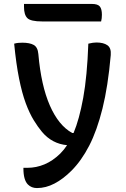

<svg xmlns="http://www.w3.org/2000/svg" viewBox="-20 -756 640 976"><path d="M93 -539Q131 -539 151.5 -527.5Q172 -516 175 -481Q189 -321 233.5 -219.5Q278 -118 347 -80H354Q383 -149 403 -258.5Q423 -368 429 -534Q453 -540 470 -540Q506 -540 526 -526Q546 -512 543 -476Q529 -317 501 -204.5Q473 -92 433.5 -15.5Q394 61 343 112Q301 154 257 177Q213 200 168 200Q140 200 122 182Q99 159 99 100V97H120Q164 97 206 79.5Q248 62 286 25Q305 6 321 -18Q245 -25 194 -85Q173 -110 151.5 -145Q130 -180 111 -231Q92 -282 77 -356.5Q62 -431 52 -534Q63 -537 72.5 -538Q82 -539 93 -539ZM102 -736H447Q477 -736 487.5 -723Q498 -710 498 -681Q498 -672 497 -663Q496 -654 494 -647H194Q136 -647 119 -664Q102 -681 102 -721Z"/></svg>

Font: Recursive Sn Csl St Med
Style: Regular
Weight: 500
Version: Version 1.079;hotconv 1.0.112;makeotfexe 2.5.65598; ttfautoh